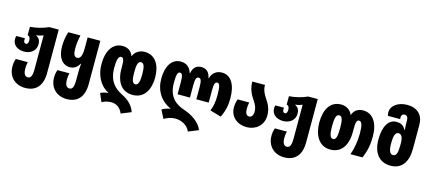

<svg xmlns="http://www.w3.org/2000/svg" viewBox="-68 -1446 5306 2372"><g transform="rotate(15 2584.5 -260.0)"><path d="M295 250C435 250 511 161 511 2V-553H390C319 -521 241 -501 158 -495V-388C190 -380 194 -351 194 -328C194 -298 183 -279 164 -279C144 -279 134 -295 134 -321C134 -327 135 -334 136 -342H26C21 -328 19 -315 19 -302C19 -232 75 -180 166 -180C246 -180 317 -227 317 -314C317 -355 304 -390 261 -411V-415C290 -417 320 -424 349 -438V-8C349 80 333 115 293 115C251 115 236 71 236 19C236 -15 240 -39 246 -66H93C80 -29 76 -1 76 34C76 153 155 250 295 250Z M827 250C967 250 1043 161 1043 2V-553H881V-417C881 -322 862 -276 820 -276C783 -276 768 -310 768 -380C768 -444 775 -490 789 -553H634C616 -500 604 -441 604 -363C604 -222 667 -140 763 -140C817 -140 856 -169 882 -217H887C882 -168 881 -130 881 -73V-8C881 80 865 115 825 115C783 115 768 71 768 19C768 -15 772 -39 778 -66H625C612 -29 608 -1 608 34C608 153 687 250 827 250Z M1518 250 1646 198C1614 108 1553 59 1470 17C1383 -27 1295 -101 1295 -277C1295 -382 1311 -428 1345 -428C1377 -428 1384 -390 1384 -316V-278C1384 -156 1435 -10 1600 -10C1758 -10 1815 -152 1815 -288C1815 -437 1755 -563 1608 -563C1550 -563 1488 -531 1466 -470H1463C1442 -531 1393 -563 1327 -563C1204 -563 1131 -453 1131 -279C1131 -143 1189 -18 1304 40V44C1262 48 1231 58 1207 70L1253 176C1287 156 1331 145 1370 145C1428 145 1485 171 1518 250ZM1599 -145C1559 -145 1548 -196 1548 -287C1548 -379 1559 -428 1599 -428C1637 -428 1651 -380 1651 -286C1651 -197 1637 -145 1599 -145Z M2378 250 2506 198C2474 108 2368 37 2270 5C2150 -34 2055 -107 2055 -287C2055 -384 2065 -428 2096 -428C2127 -428 2136 -398 2136 -310V-162H2294V-310C2294 -398 2304 -428 2335 -428C2366 -428 2376 -398 2376 -310V-162H2534V-310C2534 -398 2543 -428 2574 -428C2605 -428 2615 -384 2615 -278C2615 -202 2607 -141 2580 -74L2722 -33C2766 -124 2779 -192 2779 -284C2779 -455 2713 -563 2600 -563C2529 -563 2478 -526 2457 -453H2453C2439 -526 2400 -563 2335 -563C2270 -563 2231 -526 2217 -453H2213C2192 -526 2141 -563 2070 -563C1957 -563 1891 -455 1891 -299C1891 -143 1967 -28 2095 30V34C2063 39 2017 54 1992 71L2046 178C2081 156 2131 135 2186 135C2262 135 2345 171 2378 250Z M3063 10C3178 10 3275 -68 3275 -194C3275 -287 3240 -341 3206 -393C3176 -439 3149 -484 3149 -553H2987C2987 -454 3024 -391 3059 -339C3087 -297 3111 -257 3111 -200C3111 -152 3090 -125 3059 -125C3025 -125 3008 -160 3008 -210C3008 -243 3012 -268 3017 -293H2869C2856 -255 2850 -228 2850 -184C2850 -68 2942 10 3063 10Z M3608 250C3748 250 3824 161 3824 2V-553H3703C3632 -521 3554 -501 3471 -495V-388C3503 -380 3507 -351 3507 -328C3507 -298 3496 -279 3477 -279C3457 -279 3447 -295 3447 -321C3447 -327 3448 -334 3449 -342H3339C3334 -328 3332 -315 3332 -302C3332 -232 3388 -180 3479 -180C3559 -180 3630 -227 3630 -314C3630 -355 3617 -390 3574 -411V-415C3603 -417 3633 -424 3662 -438V-8C3662 80 3646 115 3606 115C3564 115 3549 71 3549 19C3549 -15 3553 -39 3559 -66H3406C3393 -29 3389 -1 3389 34C3389 153 3468 250 3608 250Z M4132 10C4297 10 4348 -136 4348 -268V-316C4348 -390 4355 -428 4387 -428C4421 -428 4437 -382 4437 -279C4437 -185 4422 -84 4390 0H4545C4588 -104 4601 -183 4601 -284C4601 -458 4525 -563 4405 -563C4339 -563 4290 -531 4269 -470H4266C4244 -531 4182 -563 4124 -563C3977 -563 3917 -437 3917 -278C3917 -132 3980 10 4132 10ZM4133 -125C4095 -125 4081 -177 4081 -276C4081 -380 4095 -428 4133 -428C4173 -428 4184 -379 4184 -277C4184 -176 4173 -125 4133 -125Z M4903 10C5043 10 5119 -89 5119 -264V-570C5119 -695 5043 -770 4913 -770C4799 -770 4708 -709 4708 -620C4708 -606 4711 -592 4715 -577H4872C4871 -584 4870 -590 4870 -597C4870 -626 4883 -645 4912 -645C4942 -645 4957 -622 4957 -584V-558C4957 -537 4958 -508 4962 -462H4957C4927 -519 4888 -533 4837 -533C4736 -533 4677 -433 4677 -264C4677 -92 4761 10 4903 10ZM4901 -125C4857 -125 4841 -173 4841 -264C4841 -351 4857 -404 4896 -404C4939 -404 4957 -365 4957 -287V-258C4957 -168 4941 -125 4901 -125Z"/></g></svg>

Font: Noto Sans Georgian ExtraCondensed Black
Style: Regular
Weight: 900
Width: 2
Designer: Monotype Design Team, Akaki Razmadze
Foundry: Google LLC
Version: Version 2.005